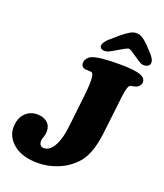

<svg xmlns="http://www.w3.org/2000/svg" viewBox="-166 -1031 985 1156"><g transform="rotate(20 326.0 -453.0)"><path d="M435.5 -787.6Q400.4 -766.6 387.7 -760.7Q375 -754.9 363.3 -754.9Q347.7 -754.9 338.9 -761.7Q330.1 -768.6 331.1 -779.8Q334 -798.8 356.9 -821.8L414.6 -872.1Q449.2 -899.9 468.8 -910.9Q488.3 -921.9 508.3 -921.9Q526.9 -921.9 543.5 -912.1Q560.1 -902.3 582.5 -880.9L629.4 -830.6Q642.1 -814.9 647.5 -803.7Q652.8 -792.5 651.4 -779.8Q649.9 -768.6 639.2 -761.7Q628.4 -754.9 612.8 -754.9Q601.6 -754.9 590.8 -760.5Q580.1 -766.1 548.8 -787.6Q544.4 -790.5 536.6 -795.9Q528.8 -801.3 524.9 -804Q521 -806.6 515.6 -809.8Q510.3 -813 505.6 -814.9Q501 -816.9 496.1 -818.4Q489.7 -816.9 481.9 -813.5Q474.1 -810.1 469.5 -807.4Q464.8 -804.7 452.9 -797.6Q440.9 -790.5 435.5 -787.6ZM319.8 -277.8 339.4 -450.7Q357.4 -603 331.5 -608.4Q324.7 -610.4 310.8 -610.4Q296.9 -610.4 291.5 -611.3Q277.8 -613.8 271 -622.1Q264.2 -630.4 264.2 -641.1Q264.2 -655.8 272.9 -669.7Q281.7 -683.6 299.3 -691.9Q341.8 -710.9 474.6 -710.9Q574.2 -710.9 611.8 -695.8Q644 -683.1 644 -655.8Q644 -647.5 638.7 -638.4Q633.3 -629.4 625 -624Q620.1 -620.1 613 -617.9Q606 -615.7 595.9 -613.8Q585.9 -611.8 580.1 -609.9Q576.7 -608.9 573.7 -605.7Q570.8 -602.5 568.4 -596.7Q565.9 -590.8 564 -584.2Q562 -577.6 559.8 -566.2Q557.6 -554.7 556.2 -544.2Q554.7 -533.7 552.7 -516.8Q550.8 -500 549.1 -485.6Q547.4 -471.2 544.9 -448.7Q542.5 -426.3 540 -407.2L524.9 -278.8Q506.8 -141.1 448.7 -81.5Q401.4 -32.2 339.4 -7.8Q277.3 16.6 214.8 16.6Q114.7 16.6 59.6 -28.1Q4.4 -72.8 4.4 -134.8Q4.4 -191.4 34.9 -224.6Q65.4 -257.8 113.8 -257.8Q152.3 -257.8 177 -237.5Q201.7 -217.3 201.7 -180.7Q201.7 -161.6 194.8 -142.8Q188 -124 188 -116.2Q188 -100.1 195.3 -90.1Q202.6 -80.1 217.3 -80.1Q257.8 -80.1 284.2 -130.9Q298.3 -158.7 306.2 -190.9Q314 -223.1 319.8 -277.8Z"/></g></svg>

Font: Cooper* ExtraBold
Style: Italic
Weight: 800
Italic angle: -7°
Designer: Owen Earl
Foundry: indestructible type*
Version: Version 0.001